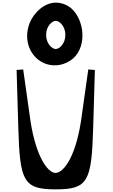

<svg xmlns="http://www.w3.org/2000/svg" viewBox="-20 -1396 857 1457"><path d="M106 -865 119 -424C131 -20 158 41 403 41C648 41 675 -20 687 -424L700 -865L650 -869L594 -473C548 -181 451 -77 396 -84C340 -91 254 -207 212 -473L156 -869ZM332 -910C397 -889 474 -900 537 -954C642 -1052 618 -1244 523 -1331C491 -1358 450 -1376 403 -1376C319 -1376 237 -1303 204 -1219C152 -1082 217 -948 332 -910ZM403 -1238C431 -1238 476 -1197 476 -1131C476 -1065 431 -1024 403 -1024C375 -1024 330 -1065 330 -1131C330 -1197 375 -1238 403 -1238Z"/></svg>

Font: Venom Sans
Style: Bd
Weight: 700
Version: Version 1.001